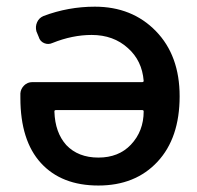

<svg xmlns="http://www.w3.org/2000/svg" viewBox="-20 -576 599 584"><path d="M412.1 -326.2Q417 -326.2 417 -330.1Q412.1 -391.6 369.1 -429.7Q325.2 -469.7 258.8 -469.7Q200.2 -469.7 139.6 -445.3Q127 -439.5 114.3 -444.8Q101.6 -450.2 97.7 -463.9L90.8 -480.5Q86.9 -495.1 92.8 -508.3Q98.6 -521.5 112.3 -527.3Q187.5 -555.7 268.6 -555.7Q381.8 -555.7 454.1 -481.4Q526.4 -407.2 526.4 -283.2Q526.4 -156.2 459 -84Q391.6 -11.7 279.3 -11.7Q167 -11.7 104.5 -80.1Q42 -148.4 42 -278.3Q42 -284.2 42 -292Q43 -305.7 53.2 -315.9Q63.5 -326.2 78.1 -326.2ZM417 -237.3Q417 -241.2 412.1 -241.2H150.4Q145.5 -241.2 145.5 -237.3Q145.5 -237.3 145.5 -236.3Q147.5 -172.9 181.6 -134.8Q217.8 -96.7 279.3 -96.7Q340.8 -96.7 377.9 -135.7Q417 -176.8 417 -237.3Z"/></svg>

Font: Gen Jyuu GothicL Medium
Style: Regular
Weight: 500
Designer: [Source Han Sans]
Ryoko NISHIZUKA  (kana & ideographs); Paul D. Hunt (Latin, Greek & Cyrillic); Wenlong ZHANG  (bopomofo
Version: Version 1.002.20150607